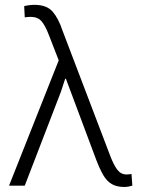

<svg xmlns="http://www.w3.org/2000/svg" viewBox="-20 -761 594 787"><path d="M489.7 5.4Q459 5.4 438.5 -6.3Q418 -18.1 403.3 -43.2Q388.7 -68.4 373.5 -108.4L250 -438.5L247.1 -438L229.5 -384.3L81.5 0H17.1L220.7 -513.7L181.6 -614.3Q165.5 -656.7 149.9 -674.3Q134.3 -691.9 105 -691.9Q100.6 -691.9 93 -691.2Q85.4 -690.4 81.5 -689.9L79.1 -735.8Q85 -737.8 98.1 -739.5Q111.3 -741.2 120.6 -741.2Q171.4 -741.2 195.6 -713.4Q219.7 -685.5 235.8 -636.7L430.2 -126.5Q445.3 -85.9 460.4 -65.9Q475.6 -45.9 498 -45.9Q502.9 -45.9 509 -46.4Q515.1 -46.9 519 -47.9L522.5 0Q516.6 2 507.3 3.7Q498 5.4 489.7 5.4Z"/></svg>

Font: Roboto Slab LO Light
Style: Regular
Weight: 300
Designer: Google
Version: Version 2.000